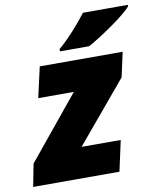

<svg xmlns="http://www.w3.org/2000/svg" viewBox="-105 -834 757 903"><g transform="rotate(-10 273.5 -383.0)"><path d="M215 -617V-606H354C416 -639 538 -723 567 -759V-766H353C316 -718 261 -655 215 -617ZM-20 0H392L424 -146H237L479 -435L505 -553H109L76 -407H246L1 -108Z"/></g></svg>

Font: Noto Sans Black
Style: Italic
Weight: 900
Italic angle: -12°
Designer: Monotype Design Team
Foundry: Monotype Imaging Inc.
Version: Version 2.013